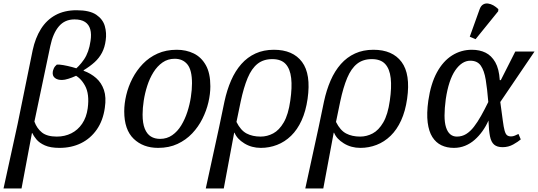

<svg xmlns="http://www.w3.org/2000/svg" viewBox="-58 -828 3049 1088"><path d="M-38 240 42 -126 127 -543Q142 -613 174 -664Q206 -715 256.5 -742.5Q307 -770 376 -770Q450 -770 487.5 -744.5Q525 -719 536 -680Q547 -641 541 -600Q536 -560 520 -529.5Q504 -499 478 -475.5Q452 -452 416 -430V-427Q457 -412 487 -385.5Q517 -359 531 -318Q545 -277 536 -217Q526 -145 490.5 -94Q455 -43 401 -16.5Q347 10 279 10Q228 10 196.5 -4Q165 -18 148.5 -38Q132 -58 125 -74H123L64 240ZM264 -54Q309 -54 346 -72.5Q383 -91 407.5 -127Q432 -163 439 -214Q450 -295 423.5 -343Q397 -391 356 -407L354 -424Q390 -450 418 -491Q446 -532 455 -596Q461 -634 453.5 -661.5Q446 -689 424 -703.5Q402 -718 364 -718Q309 -718 275.5 -678.5Q242 -639 227 -567L137 -139Q151 -100 180 -77Q209 -54 264 -54ZM295 -375Q269 -374 253.5 -386Q238 -398 241 -421Q242 -429 247 -440.5Q252 -452 264 -462Q278 -463 301 -459Q324 -455 350.5 -448Q377 -441 399 -432L396 -411Q389 -406 369.5 -397Q350 -388 329 -381.5Q308 -375 295 -375Z M838 10Q753 10 699.5 -41.5Q646 -93 646 -197Q646 -241 657.5 -289.5Q669 -338 692.5 -383.5Q716 -429 751.5 -466Q787 -503 835 -524.5Q883 -546 944 -546Q997 -546 1040 -525Q1083 -504 1108.5 -458.5Q1134 -413 1134 -339Q1134 -296 1123 -248.5Q1112 -201 1089 -155Q1066 -109 1031 -72Q996 -35 948 -12.5Q900 10 838 10ZM849 -41Q888 -41 918 -62Q948 -83 969 -117.5Q990 -152 1003.5 -193.5Q1017 -235 1023.5 -277.5Q1030 -320 1030 -356Q1030 -431 1004 -463Q978 -495 932 -495Q893 -495 863 -474Q833 -453 811.5 -418.5Q790 -384 776.5 -342Q763 -300 756.5 -257.5Q750 -215 750 -179Q750 -129 762.5 -98.5Q775 -68 797 -54.5Q819 -41 849 -41Z M1214 -253Q1228 -318 1251.5 -372Q1275 -426 1309.5 -465Q1344 -504 1390 -525Q1436 -546 1494 -546Q1602 -546 1653.5 -477Q1705 -408 1685 -268Q1675 -198 1651 -145.5Q1627 -93 1591.5 -58.5Q1556 -24 1512 -7Q1468 10 1420 10Q1368 10 1326.5 -15.5Q1285 -41 1271 -76H1269L1210 240H1108L1184 -109ZM1419 -54Q1456 -54 1490 -72Q1524 -90 1550 -134.5Q1576 -179 1587 -258Q1598 -333 1592 -385.5Q1586 -438 1560.5 -465.5Q1535 -493 1485 -493Q1435 -493 1401.5 -466.5Q1368 -440 1345.5 -386.5Q1323 -333 1306 -253L1282 -137Q1306 -89 1339.5 -71.5Q1373 -54 1419 -54Z M1778 -253Q1792 -318 1815.5 -372Q1839 -426 1873.5 -465Q1908 -504 1954 -525Q2000 -546 2058 -546Q2166 -546 2217.5 -477Q2269 -408 2249 -268Q2239 -198 2215 -145.5Q2191 -93 2155.5 -58.5Q2120 -24 2076 -7Q2032 10 1984 10Q1932 10 1890.5 -15.5Q1849 -41 1835 -76H1833L1774 240H1672L1748 -109ZM1983 -54Q2020 -54 2054 -72Q2088 -90 2114 -134.5Q2140 -179 2151 -258Q2162 -333 2156 -385.5Q2150 -438 2124.5 -465.5Q2099 -493 2049 -493Q1999 -493 1965.5 -466.5Q1932 -440 1909.5 -386.5Q1887 -333 1870 -253L1846 -137Q1870 -89 1903.5 -71.5Q1937 -54 1983 -54Z M2514 10Q2474 10 2443 -5Q2412 -20 2392 -51.5Q2372 -83 2365.5 -134Q2359 -185 2369 -257Q2383 -354 2418 -418Q2453 -482 2504 -514Q2555 -546 2616 -546Q2660 -546 2693.5 -529.5Q2727 -513 2748.5 -475.5Q2770 -438 2774 -374H2780L2862 -536H2971L2777 -250Q2786 -185 2791 -146Q2796 -107 2801.5 -87.5Q2807 -68 2815.5 -61.5Q2824 -55 2838 -55Q2849 -55 2859.5 -59.5Q2870 -64 2880 -69L2893 -38Q2878 -25 2850.5 -9.5Q2823 6 2790 6Q2759 6 2742 -8.5Q2725 -23 2718.5 -56Q2712 -89 2710 -145Q2696 -113 2676 -85Q2656 -57 2631.5 -35.5Q2607 -14 2577.5 -2Q2548 10 2514 10ZM2531 -54Q2560 -54 2583.5 -68.5Q2607 -83 2627.5 -109.5Q2648 -136 2668 -171.5Q2688 -207 2709 -250Q2703 -324 2694.5 -376Q2686 -428 2666.5 -456Q2647 -484 2607 -484Q2583 -484 2561.5 -470Q2540 -456 2521.5 -429Q2503 -402 2489.5 -361Q2476 -320 2468 -266Q2461 -213 2461 -173Q2461 -133 2469.5 -106.5Q2478 -80 2493.5 -67Q2509 -54 2531 -54ZM2637 -606 2604 -620 2660 -776Q2667 -795 2679.5 -802.5Q2692 -810 2707.5 -808Q2723 -806 2738 -797.5Q2753 -789 2766 -776L2765 -764Z"/></svg>

Font: Noto Serif
Style: Italic
Weight: 400
Italic angle: -12°
Designer: Monotype Design Team
Foundry: Monotype Imaging Inc.
Version: Version 2.013